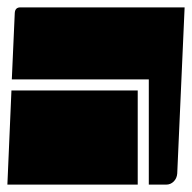

<svg xmlns="http://www.w3.org/2000/svg" viewBox="-20 -510 520 520"><path d="M0 -10 11 -265H353V-10ZM12 -295 20 -475Q21 -490 35 -490H480L460 -40Q459 -27 450.5 -18.5Q442 -10 430 -10H383V-295Z"/></svg>

Font: PrimecolorCV1
Style: Medium
Weight: 500
Designer: gluk
Foundry: gluk
Version: Version 0.672